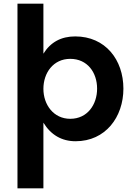

<svg xmlns="http://www.w3.org/2000/svg" viewBox="-20 -760 727 1044"><path d="M362 -114C271 -114 216 -191 216 -277C216 -364 270 -440 362 -440C455 -440 508 -366 508 -278C508 -191 455 -114 362 -114ZM216 -93C257 -26 316 8 391 8C554 8 651 -124 651 -278C651 -435 553 -562 389 -562C313 -562 255 -531 216 -468V-740H75V264H216Z"/></svg>

Font: Matrixport Bold
Style: Regular
Weight: 600
Designer: Ninad Kale (Devanagari), Jonny Pinhorn (Latin)
Foundry: Indian Type Foundry
Version: Version 2.000;PS 1.0;hotconv 1.0.79;makeotf.lib2.5.61930; tt